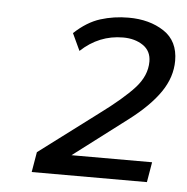

<svg xmlns="http://www.w3.org/2000/svg" viewBox="-39 -778 490 503"><g transform="rotate(5 205.5 -526.5)"><path d="M71 -367 224 -482Q285 -527 314.5 -559.5Q344 -592 344 -629Q344 -657 322.5 -671.5Q301 -686 270 -686Q207 -686 159 -641L138 -686Q171 -717 206 -728Q241 -739 280 -739Q335 -739 373 -714Q411 -689 411 -637Q411 -594 384 -554.5Q357 -515 303 -474L162 -367H374L365 -314H62Z"/></g></svg>

Font: KoHo Medium
Style: Italic
Weight: 500
Italic angle: -10°
Designer: Cadson Demak & Katatrad Team
Foundry: Cadson Demak Co.,Ltd.
Version: Version 1.000